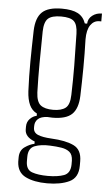

<svg xmlns="http://www.w3.org/2000/svg" viewBox="-54 -642 472 828"><g transform="rotate(5 182.0 -228.0)"><path d="M182 150Q125 150 88.5 132Q52 114 50 68V50Q50 19 71.5 4Q93 -11 113 -15V-25Q70 -41 70 -74V-86Q70 -106 83 -119.5Q96 -133 112 -136V-146Q90 -157 79.5 -180Q69 -203 67 -238Q64 -303 64.5 -365Q65 -427 67 -501Q69 -557 95 -581.5Q121 -606 180 -606Q225 -606 249.5 -593Q274 -580 284 -551H294Q295 -573 312.5 -586.5Q330 -600 354 -600V-566H346Q322 -566 307.5 -545Q293 -524 293 -483Q295 -422 294.5 -359.5Q294 -297 292 -238Q290 -183 264.5 -158.5Q239 -134 180 -134Q174 -134 169 -134.5Q164 -135 159 -135Q131 -134 118 -122Q105 -110 105 -91V-84Q105 -63 125 -54.5Q145 -46 183 -44Q246 -41 281 -24Q316 -7 316 43V62Q316 114 278 132Q240 150 182 150ZM180 -168Q215 -168 233.5 -182Q252 -196 253 -239Q255 -303 254.5 -365.5Q254 -428 252 -504Q251 -543 235.5 -557.5Q220 -572 180 -572Q140 -572 123.5 -557Q107 -542 106 -501Q105 -427 104.5 -364.5Q104 -302 106 -237Q108 -196 126 -182Q144 -168 180 -168ZM182 118Q225 118 252 108Q279 98 280 61V43Q279 17 265.5 6Q252 -5 230 -8.5Q208 -12 181 -13Q142 -15 114.5 -4.5Q87 6 87 44V62Q87 99 113.5 108.5Q140 118 182 118Z"/></g></svg>

Font: Big Shoulders Text Thin
Style: Regular
Weight: 100
Designer: Patric King
Foundry: XO Type Co
Version: Version 1.000; ttfautohint (v1.8.2)